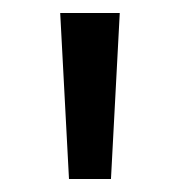

<svg xmlns="http://www.w3.org/2000/svg" viewBox="-20 -772 276 295"><path d="M72.5 -752H164L150.5 -497H86Z"/></svg>

Font: Hepta Slab Medium
Style: Regular
Weight: 500
Designer: Michael LaGattuta
Foundry: Michael LaGattuta
Version: Version 1.102